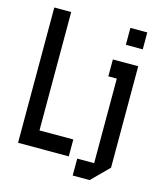

<svg xmlns="http://www.w3.org/2000/svg" viewBox="-112 -749 767 914"><g transform="rotate(15 271.0 -292.0)"><path d="M291.7 -83.3V0H41.7V-666.7H125V-83.3ZM500 -583.3H416.7V-666.7H500ZM375 -500H500V0L416.7 83.3H333.3V0H416.7V-416.7H375Z"/></g></svg>

Font: Yulong
Style: Regular
Weight: 400
Designer: GGBotNet
Foundry: f0n7.com
Version: 1.00